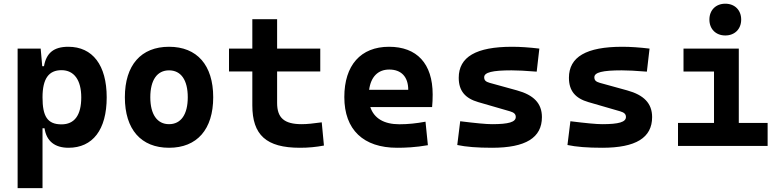

<svg xmlns="http://www.w3.org/2000/svg" viewBox="-20 -776 4142 1021"><path d="M73.7 224.6H206.1V-93.8H216.8C227.1 -24.9 272 9.8 344.2 9.8C472.7 9.8 547.4 -85.4 547.4 -258.3C547.4 -429.2 472.7 -527.3 343.3 -527.3C264.6 -527.3 226.1 -493.2 213.9 -423.8H204.6L196.3 -517.6H73.7ZM206.1 -258.3C206.1 -358.4 239.7 -402.8 307.1 -402.8C374 -402.8 412.1 -350.1 412.1 -258.3C412.1 -163.1 376 -114.7 307.1 -114.7C231.9 -114.7 206.1 -157.7 206.1 -258.3Z M878.9 9.8C1027.8 9.8 1113.8 -87.9 1113.8 -258.8C1113.8 -429.7 1027.8 -527.3 878.9 -527.3C730 -527.3 644 -429.7 644 -258.8C644 -87.9 730 9.8 878.9 9.8ZM878.9 -115.7C815.9 -115.7 779.3 -167.5 779.3 -258.8C779.3 -350.6 815.9 -401.9 878.9 -401.9C942.4 -401.9 978.5 -350.6 978.5 -258.8C978.5 -167.5 942.4 -115.7 878.9 -115.7Z M1574.7 9.8C1621.1 9.8 1659.7 5.9 1702.6 -2L1690.9 -125.5C1647 -119.6 1614.3 -115.7 1584.5 -115.7C1491.2 -115.7 1453.6 -149.4 1453.6 -228.5V-396H1683.1V-517.6H1453.6V-673.8H1321.8V-517.6H1197.8V-396H1321.8V-215.8C1321.8 -58.1 1396 9.8 1574.7 9.8Z M2091.8 9.8C2133.8 9.8 2189 7.8 2255.4 -3.9L2242.7 -128.9C2195.3 -120.1 2150.4 -115.2 2103.5 -115.2C2022.5 -115.2 1969.2 -146.5 1949.2 -206.5H2277.8C2279.8 -227.5 2280.8 -249 2280.8 -273.4C2280.8 -438.5 2196.3 -527.3 2048.8 -527.3C1897.9 -527.3 1811 -428.7 1811 -259.8C1811 -85.9 1912.6 9.8 2091.8 9.8ZM1942.9 -298.3C1952.1 -367.7 1990.2 -406.2 2049.8 -406.2C2113.3 -406.2 2150.9 -368.2 2150.9 -298.3Z M2596.7 9.8C2775.4 9.8 2861.8 -43.5 2861.8 -153.3C2861.8 -226.6 2817.9 -271 2729 -295.4L2584 -335.4C2563.5 -341.3 2554.7 -348.6 2554.7 -365.2C2554.7 -391.1 2598.1 -401.9 2700.2 -401.9C2731 -401.9 2774.4 -399.9 2834 -395L2848.1 -517.6C2794.9 -523.9 2747.1 -527.3 2703.1 -527.3C2512.2 -527.3 2419.4 -473.6 2419.4 -362.3C2419.4 -292.5 2454.1 -252.9 2523.4 -232.9L2691.9 -184.1C2713.4 -177.7 2722.7 -169.4 2722.7 -153.8C2722.7 -127 2685.1 -115.7 2596.7 -115.7C2564.9 -115.7 2509.3 -121.1 2427.2 -131.3L2411.6 -4.9C2457.5 4.9 2517.6 9.8 2596.7 9.8Z M3182.6 9.8C3361.3 9.8 3447.8 -43.5 3447.8 -153.3C3447.8 -226.6 3403.8 -271 3314.9 -295.4L3169.9 -335.4C3149.4 -341.3 3140.6 -348.6 3140.6 -365.2C3140.6 -391.1 3184.1 -401.9 3286.1 -401.9C3316.9 -401.9 3360.4 -399.9 3419.9 -395L3434.1 -517.6C3380.9 -523.9 3333 -527.3 3289.1 -527.3C3098.1 -527.3 3005.4 -473.6 3005.4 -362.3C3005.4 -292.5 3040 -252.9 3109.4 -232.9L3277.8 -184.1C3299.3 -177.7 3308.6 -169.4 3308.6 -153.8C3308.6 -127 3271 -115.7 3182.6 -115.7C3150.9 -115.7 3095.2 -121.1 3013.2 -131.3L2997.6 -4.9C3043.5 4.9 3103.5 9.8 3182.6 9.8Z M3585.4 0H4062V-122.1H3908.7V-517.6H3614.7V-395.5H3776.9V-122.1H3585.4ZM3836.9 -587.4C3887.2 -587.4 3921.4 -621.6 3921.4 -671.9C3921.4 -722.2 3887.2 -756.3 3836.9 -756.3C3786.6 -756.3 3752.4 -722.2 3752.4 -671.9C3752.4 -621.6 3786.6 -587.4 3836.9 -587.4Z"/></svg>

Font: CaskaydiaCove Nerd Font
Style: Bold
Weight: 700
Designer: Aaron Bell
Foundry: Saja Typeworks
Version: Version 2111.1;Nerd Fonts 2.3.0